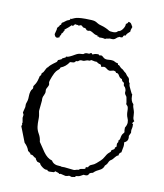

<svg xmlns="http://www.w3.org/2000/svg" viewBox="-86 -966 789 922"><g transform="rotate(10 308.0 -504.5)"><path d="M543.9 -546.9Q543.9 -520.5 557.6 -508.8V-505.9Q557.6 -498 563 -484.4Q568.4 -470.7 568.4 -453.1Q568.4 -435.5 576.2 -429.7Q574.2 -426.8 571.3 -423.8Q568.4 -420.9 568.4 -418Q568.4 -415 570.8 -414.6Q573.2 -414.1 573.2 -411.1L572.3 -409.2Q573.2 -401.4 571.3 -394.5Q569.3 -387.7 569.3 -381.3Q569.3 -375 570.3 -372.1L562.5 -355.5Q563.5 -351.6 563.5 -345.7Q563.5 -328.1 545.9 -321.3Q546.9 -317.4 546.9 -308.6Q546.9 -299.8 544.4 -290.5Q542 -281.2 541 -271.5Q529.3 -265.6 530.3 -254.9Q521.5 -252 516.1 -244.6Q510.7 -237.3 505.9 -232.4Q501 -227.5 498 -226.1Q495.1 -224.6 492.2 -221.2Q489.3 -217.8 487.3 -212.9Q484.4 -205.1 478.5 -199.2Q472.7 -195.3 472.7 -191.9Q472.7 -188.5 466.8 -181.2Q460.9 -173.8 446.8 -167.5Q432.6 -161.1 422.9 -150.4H419.9L409.2 -146.5Q406.2 -143.6 403.3 -137.7Q398.4 -130.9 380.9 -133.8Q375 -130.9 367.7 -126.5Q360.4 -122.1 352.1 -122.1Q343.8 -122.1 343.8 -118.7Q343.8 -115.2 337.4 -115.2Q331.1 -115.2 328.1 -113.3H327.1L313.5 -117.2Q303.7 -113.3 295.9 -113.3L271.5 -119.1Q269.5 -119.1 265.6 -117.2Q261.7 -122.1 255.9 -123Q250 -124 246.1 -127Q243.2 -126 238.3 -121.1H236.3L217.8 -120.1Q207 -120.1 205.1 -127Q195.3 -124 181.2 -134.3Q167 -144.5 165 -153.3H162.1L150.4 -157.2Q147.5 -161.1 144.5 -164.6Q141.6 -168 140.6 -172.9Q132.8 -174.8 127.9 -180.2Q123 -185.5 113.3 -185.5Q111.3 -191.4 106.9 -194.3Q102.5 -197.3 98.6 -200.2Q92.8 -219.7 75.2 -236.3Q56.6 -286.1 51.3 -297.9Q45.9 -309.6 45.9 -311.5L48.8 -321.3L46.9 -326.2Q46.9 -328.1 47.9 -328.1Q48.8 -328.1 48.8 -330.1L44.9 -352.5L46.9 -367.2L42 -377.9L48.8 -405.3V-417Q48.8 -421.9 50.8 -426.3Q52.7 -430.7 54.7 -439Q56.6 -447.3 56.6 -459.5Q56.6 -471.7 59.6 -481.9Q62.5 -492.2 66.9 -495.6Q71.3 -499 69.3 -510.7Q81.1 -526.4 85.4 -540.5Q89.8 -554.7 89.8 -556.6Q89.8 -562.5 92.8 -565.4Q97.7 -568.4 97.2 -573.2Q96.7 -578.1 99.6 -580.1Q102.5 -582 105.5 -585.9Q108.4 -589.8 111.3 -596.7Q114.3 -603.5 119.1 -610.4L123 -612.3Q126 -621.1 159.2 -644.5Q162.1 -647.5 162.6 -650.4Q163.1 -653.3 165 -655.3Q168.9 -656.2 180.7 -662.1L182.6 -666L198.2 -673.8L199.2 -677.7Q201.2 -678.7 204.1 -678.2Q207 -677.7 217.3 -682.1Q227.5 -686.5 241.2 -694.8Q254.9 -703.1 267.1 -703.1Q279.3 -703.1 281.7 -706.1Q284.2 -709 289.6 -710.4Q294.9 -711.9 301.8 -710.9Q308.6 -710 313.5 -715.8H314.5Q319.3 -715.8 322.3 -710Q334 -715.8 343.8 -715.8Q353.5 -715.8 353.5 -714.4Q353.5 -712.9 355.5 -711.9Q357.4 -710.9 359.4 -711.9Q361.3 -712.9 365.2 -712.9Q369.1 -712.9 376.5 -705.6Q383.8 -698.2 396.5 -698.2L415 -699.2Q426.8 -699.2 433.6 -694.8Q440.4 -690.4 449.2 -689.5Q451.2 -688.5 451.2 -686Q451.2 -683.6 453.1 -681.6H457Q460.9 -678.7 463.4 -675.3Q465.8 -671.9 468.8 -669.9L478.5 -664.1Q482.4 -661.1 485.4 -657.7Q488.3 -654.3 493.2 -651.4Q496.1 -649.4 498.5 -645.5Q501 -641.6 503.9 -638.2Q506.8 -634.8 509.8 -632.8Q512.7 -630.9 514.6 -626.5Q516.6 -622.1 516.6 -618.2Q516.6 -614.3 518.6 -609.9Q520.5 -605.5 521.5 -606.4Q522.5 -607.4 522.5 -602.1Q522.5 -596.7 524.9 -590.3Q527.3 -584 531.2 -576.7Q535.2 -569.3 538.1 -562.5Q541 -555.7 543.9 -554.7ZM122.1 -450.2 117.2 -400.4Q117.2 -393.6 118.7 -389.2Q120.1 -384.8 121.1 -375.5Q122.1 -366.2 121.6 -353Q121.1 -339.8 123 -323.2Q125 -306.6 134.8 -290Q144.5 -273.4 146.5 -252.9Q154.3 -242.2 161.6 -230.5Q168.9 -218.8 176.8 -208Q196.3 -180.7 219.7 -174.8Q230.5 -155.3 259.8 -155.3Q268.6 -155.3 269.5 -153.3H284.2L330.1 -148.4Q335.9 -148.4 341.3 -150.9Q346.7 -153.3 351.6 -152.3Q359.4 -159.2 366.2 -159.7Q373 -160.2 382.8 -163.1Q384.8 -164.1 384.3 -167.5Q383.8 -170.9 386.7 -171.9Q389.6 -172.9 395.5 -172.9Q399.4 -183.6 411.1 -187.5Q422.9 -191.4 432.1 -199.7Q441.4 -208 450.2 -215.8Q459 -223.6 466.3 -236.8Q473.6 -250 478.5 -254.9L489.3 -264.6Q491.2 -266.6 491.2 -270Q491.2 -273.4 497.6 -276.4Q503.9 -279.3 505.4 -281.7Q506.8 -284.2 506.3 -286.1Q505.9 -288.1 507.8 -290Q513.7 -292 513.2 -296.4Q512.7 -300.8 512.7 -306.2Q512.7 -311.5 516.1 -314.9Q519.5 -318.4 516.6 -324.2Q523.4 -329.1 524.4 -337.4Q525.4 -345.7 527.8 -352.1Q530.3 -358.4 533.7 -361.8Q537.1 -365.2 539.1 -370.1Q537.1 -372.1 537.1 -381.8V-391.6Q545.9 -405.3 545.9 -417.5Q545.9 -429.7 541 -439.5Q535.2 -452.1 535.2 -472.2Q535.2 -492.2 529.3 -497.1Q523.4 -502 523.4 -504.9V-511.7L519.5 -533.2Q519.5 -538.1 515.1 -543Q510.7 -547.9 509.3 -552.7Q507.8 -557.6 508.8 -562.5Q509.8 -567.4 506.8 -575.2Q503.9 -583 499.5 -585.9Q495.1 -588.9 495.1 -602.5Q484.4 -606.4 482.4 -618.2Q471.7 -621.1 466.8 -630.4Q461.9 -639.6 457.5 -641.6Q453.1 -643.6 452.6 -643.1Q452.1 -642.6 450.2 -642.6H449.2L447.3 -647.5Q441.4 -651.4 435.5 -651.4L418.9 -647.5Q410.2 -647.5 402.3 -654.3Q394.5 -661.1 387.7 -661.1Q380.9 -661.1 376 -658.2Q373 -661.1 372.1 -664.6Q371.1 -668 368.2 -669.9Q360.4 -670.9 356.4 -673.8Q352.5 -676.8 345.7 -679.7L341.8 -678.7L322.3 -682.6Q320.3 -682.6 317.9 -680.2Q315.4 -677.7 310.5 -678.2Q305.7 -678.7 301.8 -677.7Q297.9 -676.8 294.9 -675.3Q292 -673.8 288.1 -672.9Q284.2 -671.9 278.3 -672.9Q272.5 -673.8 268.1 -671.9Q263.7 -669.9 261.2 -667Q258.8 -664.1 253.9 -666Q248 -664.1 245.6 -659.7Q243.2 -655.3 222.7 -655.3Q207 -630.9 182.6 -622.1Q180.7 -614.3 174.8 -609.9Q168.9 -605.5 164.1 -599.6Q158.2 -592.8 149.4 -571.3Q140.6 -549.8 140.6 -541L142.6 -533.2Q142.6 -526.4 138.7 -520.5Q134.8 -514.6 132.8 -509.3Q130.9 -503.9 131.8 -498.5Q132.8 -493.2 131.3 -487.8Q129.9 -482.4 127 -476.6Q120.1 -464.8 122.1 -450.2ZM127 -775.4 132.8 -797.9Q131.8 -805.7 135.7 -809.6Q139.6 -813.5 141.6 -815.9Q143.6 -818.4 143.6 -821.3Q143.6 -824.2 148.4 -823.2Q150.4 -827.1 149.9 -829.1Q149.4 -831.1 152.3 -835Q157.2 -836.9 161.6 -840.8Q166 -844.7 171.4 -848.1Q176.8 -851.6 182.6 -853Q188.5 -854.5 189.5 -862.3Q191.4 -860.4 192.9 -860.4Q194.3 -860.4 207.5 -866.7Q220.7 -873 259.8 -873Q298.8 -873 307.6 -869.1Q316.4 -865.2 319.3 -862.8Q322.3 -860.4 328.6 -857.9Q335 -855.5 342.8 -853.5Q350.6 -851.6 361.8 -846.7Q373 -841.8 379.4 -837.4Q385.7 -833 402.3 -833Q418.9 -833 423.8 -841.8Q436.5 -842.8 446.3 -856.9Q456.1 -871.1 455.1 -882.8Q463.9 -885.7 465.8 -894.5Q475.6 -893.6 480 -887.2Q484.4 -880.9 488.3 -873Q486.3 -866.2 484.4 -862.3Q482.4 -858.4 482.4 -849.6Q477.5 -844.7 471.7 -839.8Q465.8 -835 463.9 -827.1H460Q455.1 -827.1 453.6 -823.7Q452.1 -820.3 450.2 -816.4Q444.3 -814.5 442.4 -814.5Q440.4 -814.5 436.5 -816.4Q435.5 -814.5 432.6 -814Q429.7 -813.5 426.3 -811Q422.9 -808.6 419.4 -805.2Q416 -801.8 411.1 -800.3Q406.2 -798.8 400.9 -799.3Q395.5 -799.8 390.6 -799.8L382.8 -797.9Q374 -797.9 369.1 -793.9Q355.5 -797.9 340.8 -795.9Q339.8 -799.8 334.5 -799.3Q329.1 -798.8 331.1 -803.7Q319.3 -804.7 310.1 -811Q300.8 -817.4 291 -820.3L283.2 -818.4Q275.4 -818.4 272.9 -822.3Q270.5 -826.2 265.6 -829.1Q256.8 -828.1 252.4 -833.5Q248 -838.9 243.2 -838.9L233.4 -835Q228.5 -837.9 224.6 -837.4Q220.7 -836.9 215.8 -838.9Q212.9 -836.9 210.4 -833Q208 -829.1 205.1 -829.1Q202.1 -829.1 200.2 -831.1Q191.4 -821.3 168.9 -803.7L170.9 -801.8Q170.9 -798.8 168.5 -797.9Q166 -796.9 167 -793Q165 -791 163.1 -787.6Q161.1 -784.2 158.2 -783.2V-780.3Q158.2 -775.4 154.8 -772.9Q151.4 -770.5 152.3 -763.7L141.6 -759.8Q134.8 -759.8 130.9 -765.6Q127 -771.5 127 -775.4Z"/></g></svg>

Font: Mountains of Christmas
Style: Regular
Weight: 400
Designer: Crystal Kluge
Foundry: Font Diner, Inc DBA Tart Workshop
Version: Version 1.002